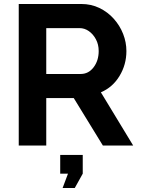

<svg xmlns="http://www.w3.org/2000/svg" viewBox="-20 -730 705 963"><path d="M74 0V-710H388Q437 -710 478.5 -690Q520 -670 550.5 -636Q581 -602 597.5 -560Q614 -518 614 -474Q614 -406 579.5 -349Q545 -292 486 -267L648 0H496L350 -238H212V0ZM212 -359H385Q424 -359 449.5 -392.5Q475 -426 475 -474Q475 -507 461 -533Q447 -559 425.5 -574Q404 -589 379 -589H212ZM294 213 321 141H282V47H395V141L355 213Z"/></svg>

Font: Raleway
Style: Bold
Weight: 700
Designer: Matt McInerney, Pablo Impallari, Rodrigo Fuenzalida
Foundry: Matt McInerney, Pablo Impallari, Rodrigo Fuenzalida
Version: Version 4.026